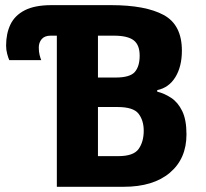

<svg xmlns="http://www.w3.org/2000/svg" viewBox="-20 -717 790 737"><path d="M454.6 0H198.2V-580.1H174.3Q151.4 -580.1 140.1 -566.9Q128.9 -553.7 128.9 -534.7Q128.9 -518.1 132.1 -505.6Q135.3 -493.2 138.2 -486.3H15.6Q11.7 -494.6 7.6 -510Q3.4 -525.4 3.4 -542Q3.4 -587.9 20 -622.8Q36.6 -657.7 75 -677.5Q113.3 -697.3 178.2 -697.3H405.8Q538.6 -697.3 608.4 -659.4Q678.2 -621.6 678.2 -522.5Q678.2 -461.9 653.3 -421.1Q628.4 -380.4 583.5 -371.1V-365.2Q611.3 -358.4 637.2 -341.3Q663.1 -324.2 679.4 -290.8Q695.8 -257.3 695.8 -201.2Q695.8 -107.9 632.1 -54Q568.4 0 454.6 0ZM356 -419.4H423.8Q479 -419.4 497.6 -440.9Q516.1 -462.4 516.1 -503.4Q516.1 -544.9 492.9 -562.5Q469.7 -580.1 417 -580.1H356ZM356 -117.7H434.6Q492.7 -117.7 512.2 -145.3Q531.7 -172.9 531.7 -215.3Q531.7 -254.4 512 -280.3Q492.2 -306.2 431.2 -306.2H356Z"/></svg>

Font: Lunasima
Style: Bold
Weight: 700
Designer: The DocRepair Project, Monotype Design Team
Foundry: Google
Version: Version 2.009